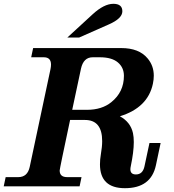

<svg xmlns="http://www.w3.org/2000/svg" viewBox="-50 -987 923 1017"><path d="M611.8 9.8Q479.5 9.8 479.5 -116.7Q479.5 -141.6 484.4 -170.9Q491.2 -209.5 491.2 -239.7Q491.2 -351.6 399.9 -351.6H321.3Q266.1 -92.3 266.1 -84Q266.1 -48.8 305.7 -48.8H381.8L371.6 0H-30.3L-20 -48.8H46.9Q95.7 -48.8 107.4 -103L217.3 -620.1Q220.2 -633.8 220.2 -645Q220.2 -683.6 182.1 -683.6H115.2L125.5 -732.4H592.3Q686 -732.4 731.4 -678.2Q764.6 -639.2 764.6 -585.9Q764.6 -565.4 759.8 -543Q732.9 -416.5 585 -371.1Q641.1 -340.8 654.3 -282.2Q658.7 -261.7 658.7 -234.4Q658.7 -183.1 642.6 -106Q640.6 -97.2 640.6 -90.3Q640.6 -63 669.9 -63Q706.1 -63 715.3 -106L741.7 -229.5H800.8L775.9 -111.8Q750 9.8 611.8 9.8ZM410.6 -405.3Q489.7 -405.3 539.6 -445.8Q606.4 -499.5 606.4 -585.4Q606.4 -629.4 574.2 -656.5Q542 -683.6 479 -683.6H440.9Q392.1 -683.6 378.9 -623L332.5 -405.3ZM369.1 -788.1H306.6L440.4 -911.1Q501 -966.8 550.3 -966.8Q598.1 -966.8 598.1 -927.2Q598.1 -889.2 526.9 -857.9Z"/></svg>

Font: Munson
Style: Bold Italic
Weight: 700
Italic angle: -12°
Designer: Paul James MIller
Foundry: High-Logic / Made with FontCreator
Version: Version 2.10;May 5, 2019;FontCreator 11.5.0.2430 64-bit